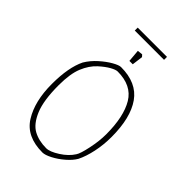

<svg xmlns="http://www.w3.org/2000/svg" viewBox="-241 -906 1011 1011"><g transform="rotate(45 265.0 -400.0)"><path d="M55 -280Q55 -404 90 -475Q111 -510 143 -538.5Q175 -567 205 -584Q235 -601 250 -601Q367 -601 421 -524.5Q475 -448 475 -305Q475 -247 463.5 -193Q452 -139 433 -101Q418 -75 388 -49Q358 -23 326 -6.5Q294 10 275 10Q156 10 105.5 -71Q55 -152 55 -280ZM408 -110Q420 -127 432.5 -186.5Q445 -246 445 -295Q445 -427 401.5 -499.5Q358 -572 254 -572Q240 -572 215 -558Q190 -544 160 -517Q126 -486 105.5 -436Q85 -386 85 -301Q85 -188 111 -126Q137 -64 177.5 -42Q218 -20 273 -20Q300 -20 343 -47.5Q386 -75 408 -110ZM252 -724 281 -727 291 -716 283 -655H258ZM165 -810H383V-788H165Z"/></g></svg>

Font: Grenze Thin
Style: Regular
Weight: 250
Designer: Renata Polastri
Foundry: Omnibus-Type
Version: Version 1.002; ttfautohint (v1.8)